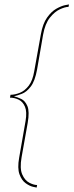

<svg xmlns="http://www.w3.org/2000/svg" viewBox="-20 -714 332 867"><path d="M145.5 133Q144 133 128.8 129.5Q113.5 126 95.8 113.2Q78 100.5 68 73.2Q58 46 66.5 -2L95.5 -168Q102.5 -209 92.8 -232Q83 -255 64.2 -264Q45.5 -273 25 -273L27.5 -286Q47.5 -286 69.8 -295Q92 -304 109.8 -327Q127.5 -350 134.5 -392L164.5 -559Q173 -607 192.5 -634.5Q212 -662 234.2 -674.5Q256.5 -687 273 -690.5Q289.5 -694 291.5 -694L289.5 -683Q274.5 -683 250.8 -672.2Q227 -661.5 205.2 -634.2Q183.5 -607 174.5 -557L147.5 -400.5Q138 -348 119 -323.2Q100 -298.5 79 -290.5Q58 -282.5 42.5 -279Q42.5 -279 43.5 -279Q58 -275.5 75.8 -267.2Q93.5 -259 103.8 -234.8Q114 -210.5 105 -158.5L77.5 -4Q68.5 47 80.5 74Q92.5 101 112.5 111.2Q132.5 121.5 147.5 121.5Z"/></svg>

Font: Anybody ExtraExpanded Thin
Style: Italic
Weight: 100
Width: 8
Italic angle: -10°
Designer: Tyler Finck
Foundry: Etcetera Type Company
Version: Version 1.010; ttfautohint (v1.8.3) -l 8 -r 50 -G 200 -x 14 